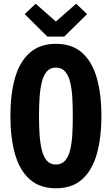

<svg xmlns="http://www.w3.org/2000/svg" viewBox="-20 -1000 602 1034"><path d="M281 14Q195 14 140.5 -34Q86 -82 61 -169.5Q36 -257 36 -375Q36 -494 61 -581Q86 -668 140.5 -716Q195 -764 281 -764Q368 -764 422 -716Q476 -668 501 -581Q526 -494 526 -375Q526 -257 501 -169.5Q476 -82 422 -34Q368 14 281 14ZM281 -114Q312 -114 330.5 -135Q349 -156 358 -193Q367 -230 369.5 -277Q372 -324 372 -375Q372 -426 369.5 -473Q367 -520 358 -557Q349 -594 330.5 -615Q312 -636 281 -636Q250 -636 232 -615Q214 -594 205 -557Q196 -520 193 -473Q190 -426 190 -375Q190 -324 193 -277Q196 -230 205 -193Q214 -156 232 -135Q250 -114 281 -114ZM235 -803 113 -924 172 -980 281 -884 390 -980 449 -924 326 -803Z"/></svg>

Font: Freeman
Style: Regular
Weight: 400
Designer: Vernon Adams, Aoife Mooney, Rodrigo Fuenzalida
Foundry: Rodrigo Fuenzalida
Version: Version 1.000; ttfautohint (v1.8.4.7-5d5b)